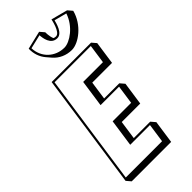

<svg xmlns="http://www.w3.org/2000/svg" viewBox="-350 -1195 1297 1297"><g transform="rotate(-45 298.5 -546.5)"><path d="M529.8 -825H153.2L34.3 0L61.5 31.8H438.2L461.9 -133.2L434.7 -165L277.9 -165L297.2 -299.2L473.8 -299.2L497.6 -464.2L470.4 -496H325.6L344.6 -628.2L533.2 -628.2L557 -793.2ZM451.5 -1125C451.5 -1125 432 -1022 392.3 -1022C384.5 -1022 377.6 -1023.6 371.7 -1026.5C359.3 -1056.1 360.6 -1093.2 360.6 -1093.2L333.4 -1125L202.9 -1094C201.4 -1045.3 217 -1003.4 243.7 -972.3L270.9 -940.5C302.8 -903.2 350.6 -881.2 403.9 -881.2C468.7 -881.2 569.4 -955.2 596.8 -1062.2L569.6 -1094ZM462.2 -1106.1 551.2 -1082.8C520.9 -989.3 431.4 -928 378.8 -928C292 -928 221.5 -991.4 218.1 -1082.7L318.6 -1106.6C320.4 -1078.7 328.5 -1007 390.2 -1007C438.7 -1007 456.6 -1084.2 462.2 -1106.1ZM512.6 -810 493.2 -675H304.5L276.6 -481L453.2 -481L433.8 -346L257.1 -346L228.9 -150L417.5 -150L398.1 -15H51.4L166 -810Z"/></g></svg>

Font: Blink
Style: 3DObl
Weight: 400
Designer: Mew Too
Foundry: Cannot Into Space Fonts
Version: Version 001.000